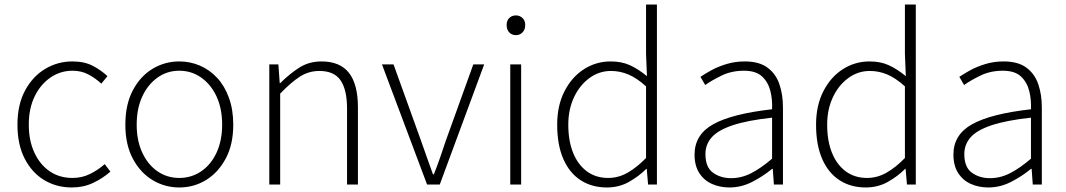

<svg xmlns="http://www.w3.org/2000/svg" viewBox="-20 -814 4704 847"><path d="M297 13Q229 13 175 -19.5Q121 -52 89 -114Q57 -176 57 -264Q57 -353 91 -415.5Q125 -478 180 -510.5Q235 -543 299 -543Q353 -543 390.5 -523Q428 -503 454 -478L427 -445Q401 -469 370 -485.5Q339 -502 300 -502Q246 -502 202 -471.5Q158 -441 132.5 -388Q107 -335 107 -264Q107 -194 131.5 -141Q156 -88 199 -58.5Q242 -29 300 -29Q342 -29 378 -47Q414 -65 442 -90L467 -57Q433 -27 390.5 -7Q348 13 297 13Z M771 13Q707 13 653 -19.5Q599 -52 566 -114Q533 -176 533 -264Q533 -353 566 -415.5Q599 -478 653 -510.5Q707 -543 771 -543Q819 -543 862 -524.5Q905 -506 938 -470.5Q971 -435 990 -382.5Q1009 -330 1009 -264Q1009 -176 975.5 -114Q942 -52 888.5 -19.5Q835 13 771 13ZM771 -29Q825 -29 868 -58.5Q911 -88 935.5 -141Q960 -194 960 -264Q960 -335 935.5 -388Q911 -441 868 -471.5Q825 -502 771 -502Q717 -502 674.5 -471.5Q632 -441 607.5 -388Q583 -335 583 -264Q583 -194 607.5 -141Q632 -88 674.5 -58.5Q717 -29 771 -29Z M1168 0V-530H1208L1214 -447H1216Q1257 -488 1300 -515.5Q1343 -543 1398 -543Q1480 -543 1519.5 -492.5Q1559 -442 1559 -340V0H1511V-334Q1511 -418 1482.5 -459.5Q1454 -501 1389 -501Q1342 -501 1303 -476Q1264 -451 1216 -401V0Z M1864 0 1665 -530H1716L1836 -197Q1850 -158 1863.5 -119Q1877 -80 1890 -45H1894Q1908 -80 1921.5 -119Q1935 -158 1948 -197L2068 -530H2116L1920 0Z M2231 0V-530H2279V0ZM2256 -659Q2238 -659 2226.5 -671Q2215 -683 2215 -704Q2215 -723 2226.5 -734.5Q2238 -746 2256 -746Q2273 -746 2285 -734.5Q2297 -723 2297 -704Q2297 -683 2285 -671Q2273 -659 2256 -659Z M2657 13Q2591 13 2541.5 -19Q2492 -51 2465 -113Q2438 -175 2438 -264Q2438 -349 2470.5 -412Q2503 -475 2556.5 -509Q2610 -543 2674 -543Q2722 -543 2758.5 -526.5Q2795 -510 2834 -478L2830 -576V-794H2878V0H2839L2833 -69H2831Q2798 -36 2754.5 -11.5Q2711 13 2657 13ZM2663 -29Q2708 -29 2748.5 -52Q2789 -75 2830 -117V-433Q2789 -470 2752 -485.5Q2715 -501 2675 -501Q2623 -501 2580 -469.5Q2537 -438 2512 -384.5Q2487 -331 2487 -264Q2487 -193 2508 -140.5Q2529 -88 2568.5 -58.5Q2608 -29 2663 -29Z M3198 13Q3156 13 3121 -2.5Q3086 -18 3065 -50.5Q3044 -83 3044 -132Q3044 -220 3126.5 -266Q3209 -312 3386 -332Q3388 -374 3378.5 -412.5Q3369 -451 3342 -476.5Q3315 -502 3262 -502Q3207 -502 3163 -480.5Q3119 -459 3091 -439L3070 -475Q3089 -488 3118 -504Q3147 -520 3185 -531.5Q3223 -543 3266 -543Q3329 -543 3366 -515.5Q3403 -488 3418.5 -442Q3434 -396 3434 -340V0H3394L3389 -69H3386Q3346 -36 3298 -11.5Q3250 13 3198 13ZM3205 -28Q3251 -28 3294 -50Q3337 -72 3386 -114V-295Q3277 -283 3212.5 -261.5Q3148 -240 3120 -208.5Q3092 -177 3092 -134Q3092 -76 3125.5 -52Q3159 -28 3205 -28Z M3799 13Q3733 13 3683.5 -19Q3634 -51 3607 -113Q3580 -175 3580 -264Q3580 -349 3612.5 -412Q3645 -475 3698.5 -509Q3752 -543 3816 -543Q3864 -543 3900.5 -526.5Q3937 -510 3976 -478L3972 -576V-794H4020V0H3981L3975 -69H3973Q3940 -36 3896.5 -11.5Q3853 13 3799 13ZM3805 -29Q3850 -29 3890.5 -52Q3931 -75 3972 -117V-433Q3931 -470 3894 -485.5Q3857 -501 3817 -501Q3765 -501 3722 -469.5Q3679 -438 3654 -384.5Q3629 -331 3629 -264Q3629 -193 3650 -140.5Q3671 -88 3710.5 -58.5Q3750 -29 3805 -29Z M4340 13Q4298 13 4263 -2.5Q4228 -18 4207 -50.5Q4186 -83 4186 -132Q4186 -220 4268.5 -266Q4351 -312 4528 -332Q4530 -374 4520.5 -412.5Q4511 -451 4484 -476.5Q4457 -502 4404 -502Q4349 -502 4305 -480.5Q4261 -459 4233 -439L4212 -475Q4231 -488 4260 -504Q4289 -520 4327 -531.5Q4365 -543 4408 -543Q4471 -543 4508 -515.5Q4545 -488 4560.5 -442Q4576 -396 4576 -340V0H4536L4531 -69H4528Q4488 -36 4440 -11.5Q4392 13 4340 13ZM4347 -28Q4393 -28 4436 -50Q4479 -72 4528 -114V-295Q4419 -283 4354.5 -261.5Q4290 -240 4262 -208.5Q4234 -177 4234 -134Q4234 -76 4267.5 -52Q4301 -28 4347 -28Z"/></svg>

Font: Noto Sans HK Thin ExtraLight
Style: Regular
Weight: 250
Version: Version 2.004-H2;hotconv 1.0.118;makeotfexe 2.5.65603